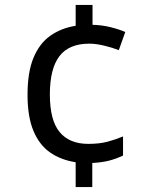

<svg xmlns="http://www.w3.org/2000/svg" viewBox="-20 -744 612 774"><path d="M353 -644Q391 -643 425.5 -634.5Q460 -626 485 -615L459 -542Q433 -552 400 -560Q367 -568 340 -568Q258 -568 219.5 -517.5Q181 -467 181 -363Q181 -259 220.5 -211.5Q260 -164 336 -164Q380 -164 412.5 -172.5Q445 -181 476 -194V-117Q449 -104 420 -96.5Q391 -89 352 -87V10H285V-90Q226 -99 182.5 -129Q139 -159 115 -216Q91 -273 91 -362Q91 -453 115 -511Q139 -569 183 -600Q227 -631 285 -640V-724H353Z"/></svg>

Font: Noto Sans Tifinagh SIL
Style: Regular
Weight: 400
Designer: JamraPatel
Foundry: JamraPatel LLC
Version: Version 2.006; ttfautohint (v1.8.4.7-5d5b)